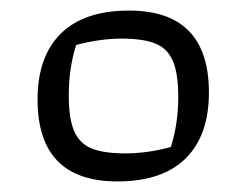

<svg xmlns="http://www.w3.org/2000/svg" viewBox="-20 -630 439 363"><path d="M51 -442Q51 -523 95 -566.5Q139 -610 224 -610Q375 -610 375 -455Q375 -374 331 -330.5Q287 -287 202 -287Q51 -287 51 -442ZM303 -352Q317 -396 317 -447Q317 -492 306.5 -515.5Q296 -539 273 -548Q250 -557 210 -557Q169 -557 124 -545Q110 -501 110 -450Q110 -405 120.5 -381.5Q131 -358 154 -349Q177 -340 217 -340Q258 -340 303 -352Z"/></svg>

Font: Athiti
Style: Regular
Weight: 400
Designer: CadsonDemak Team
Foundry: CadsonDemak
Version: Version 1.033